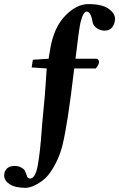

<svg xmlns="http://www.w3.org/2000/svg" viewBox="-71 -718 576 928"><path d="M356 -698.2Q421.9 -698.2 453.4 -676Q484.9 -653.8 484.9 -627Q484.9 -607.9 474.9 -591.1Q464.8 -574.2 444.8 -570.8Q421.9 -566.9 400.9 -579.3Q379.9 -591.8 377 -609.9Q368.2 -661.6 348.1 -662.1Q331.1 -662.1 317.9 -608.9Q311 -579.1 293.9 -434.1H397.9Q419.9 -420.9 392.1 -387.2H288.1Q286.1 -379.4 286.1 -374Q256.3 -119.6 231.4 -18.1Q214.4 52.7 172.9 113.8Q150.9 147 114.5 168.5Q78.1 189.9 53.2 189.9Q2.4 189.9 -24.2 172.4Q-50.8 154.8 -50.8 130.9Q-50.8 108.9 -37.4 96.4Q-23.9 84 0 84Q27.8 84 45.9 102.1Q47.9 104 51 111.1Q54.2 118.2 56.2 123.5Q58.1 128.9 58.1 129.9Q62 145 75.2 145Q100.1 144 111.6 81.1Q123 18.1 130.4 -86.9Q131.8 -107.9 132.8 -118.2Q136.7 -166 146 -259.8L154.8 -387.2L82 -392.1L87.9 -429.2L164.1 -434.1Q165 -441.9 166 -448Q167 -454.1 168.9 -463.6Q170.9 -473.1 171.9 -481.9Q189 -585 243.9 -641.6Q298.8 -698.2 356 -698.2Z"/></svg>

Font: Linux Libertine
Style: Bold
Weight: 700
Designer: Philipp H. Poll
Foundry: Philipp H. Poll
Version: Version 5.0.3